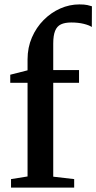

<svg xmlns="http://www.w3.org/2000/svg" viewBox="-20 -851 437 871"><path d="M30 0V-38.5L105 -50.5V-475.5H26.5V-512L105 -532V-581.5Q105 -635.5 124.8 -681Q144.5 -726.5 178 -760.2Q211.5 -794 253.5 -812.5Q295.5 -831 340 -831Q363 -831 376.5 -828Q390 -825 397 -822.5L396.5 -728.5Q385 -736.5 360 -742.8Q335 -749 303 -749Q274.5 -749 256.5 -740.5Q238.5 -732 230 -711Q221.5 -690 221.5 -653.5V-533H338.5V-475.5H221.5V-49.5L316.5 -38.5V0Z"/></svg>

Font: Merriweather 72pt SemiBold
Style: Regular
Weight: 600
Version: Version 2.100